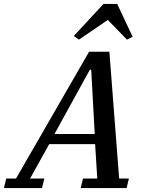

<svg xmlns="http://www.w3.org/2000/svg" viewBox="-74 -963 743 983"><path d="M-42 -49H8L382 -698H486L536 -49H586L574 0H339L351 -49H424L413 -225H178L80 -49H153L141 0H-54ZM205 -277H411L393 -606H386ZM304 -779 456 -943H526L605 -775L576 -760L478 -861L330 -760Z"/></svg>

Font: IBM Plex Serif Medm
Style: Italic
Weight: 500
Italic angle: -14°
Designer: Mike Abbink, Paul van der Laan, Pieter van Rosmalen
Foundry: Bold Monday
Version: Version 3.001